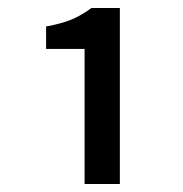

<svg xmlns="http://www.w3.org/2000/svg" viewBox="-20 -896 457 479"><path d="M191 -437V-774H95V-830Q134 -837 159 -847.5Q184 -858 208 -876H279V-437Z"/></svg>

Font: Noto Sans SC Medium
Style: Regular
Weight: 500
Designer: Ryoko NISHIZUKA  (kana, bopomofo & ideographs); Paul D. Hunt (Latin, Greek & Cyrillic); Sandoll Communications , Soo-you
Foundry: Adobe
Version: Version 2.004-H2;hotconv 1.0.118;makeotfexe 2.5.65603